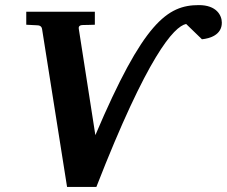

<svg xmlns="http://www.w3.org/2000/svg" viewBox="-20 -717 890 753"><path d="M358 16C558 -497 662 -613 710 -623L772 -563C803 -566 850 -580 850 -628C850 -657 829 -697 760 -697C636 -697 542 -629 354 -187L289 -604C287 -616 296 -619 307 -619C307 -619 331 -619 352 -620V-671H83V-620C100 -619 122 -618 122 -618C133 -618 143 -616 145 -603L243 16Z"/></svg>

Font: Veleka
Style: Bold Italic
Weight: 700
Italic angle: -12°
Designer: Stefan Peev, Context Ltd, 2016; SIL International, 1997-2014.
Foundry: Stefan Peev, Context Ltd, 2016
Version: Version 5.000